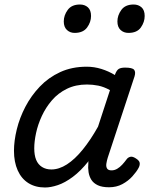

<svg xmlns="http://www.w3.org/2000/svg" viewBox="-20 -815 663 852"><path d="M180 17Q137 17 106 -2.5Q75 -22 58.5 -59Q42 -96 42 -146Q42 -190 54.5 -241Q67 -292 92.5 -341Q118 -390 156.5 -430.5Q195 -471 247 -495Q299 -519 365 -519Q398 -519 430 -509Q462 -499 490 -482L491 -486Q498 -504 507.5 -509.5Q517 -515 535 -515Q567 -515 575 -505.5Q583 -496 577 -476L458 -115Q454 -102 452 -89Q450 -76 455 -67.5Q460 -59 475 -59Q488 -59 500 -66Q512 -73 522.5 -84.5Q533 -96 541 -107Q547 -116 557.5 -119Q568 -122 583 -112Q599 -102 600 -91.5Q601 -81 595 -70Q586 -53 567.5 -32.5Q549 -12 523 2Q497 16 464 16Q433 16 414 7Q395 -2 385.5 -17Q376 -32 373 -51Q370 -70 372 -90Q372 -93 372 -95.5Q372 -98 373 -100Q338 -56 303 -30Q268 -4 236.5 6.5Q205 17 180 17ZM132 -157Q132 -126 140.5 -105.5Q149 -85 166.5 -74Q184 -63 208 -63Q242 -63 277 -85.5Q312 -108 347 -151Q382 -194 415 -253L468 -415Q441 -430 416 -435Q391 -440 366 -440Q316 -440 277 -421Q238 -402 210.5 -370Q183 -338 165.5 -300Q148 -262 140 -224.5Q132 -187 132 -157ZM311 -669Q291 -669 277 -682Q263 -695 263 -720Q263 -747 280.5 -771Q298 -795 335 -795Q356 -795 370 -782.5Q384 -770 384 -744Q384 -717 366.5 -693Q349 -669 311 -669ZM550 -669Q529 -669 515 -682Q501 -695 501 -720Q501 -747 518.5 -771Q536 -795 573 -795Q594 -795 608 -782.5Q622 -770 622 -744Q622 -717 605 -693Q588 -669 550 -669Z"/></svg>

Font: Playwrite MX
Style: Regular
Weight: 400
Designer: Veronika Burian, José Scaglione
Foundry: TypeTogether
Version: Version 1.002